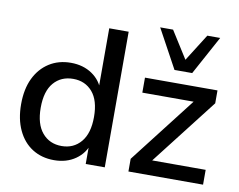

<svg xmlns="http://www.w3.org/2000/svg" viewBox="-81 -864 1222 983"><g transform="rotate(10 529.5 -373.0)"><path d="M257 9Q193 9 144.5 -21.5Q96 -52 69 -109.5Q42 -167 42 -244Q42 -323 69 -379Q96 -435 144.5 -466Q193 -497 257 -497Q321 -497 367.5 -465.5Q414 -434 430 -381H419V-705H520V0H421V-110H431Q415 -56 368.5 -23.5Q322 9 257 9ZM283 -69Q345 -69 383 -114Q421 -159 421 -244Q421 -330 383 -374Q345 -418 283 -418Q220 -418 182 -374Q144 -330 144 -244Q144 -159 182 -114Q220 -69 283 -69ZM643 0V-66L929 -435V-410H643V-488H1020V-421L732 -50V-77H1031V0ZM785 -553 675 -755H742L831 -614L920 -755H987L877 -553Z"/></g></svg>

Font: Nunito Sans 12pt ExtraLight SemiBold
Style: Regular
Weight: 600
Version: Version 3.101;gftools[0.9.27]